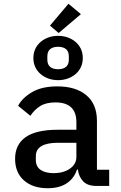

<svg xmlns="http://www.w3.org/2000/svg" viewBox="-20 -986 640 1018"><path d="M492 0Q445 0 421.5 -24Q398 -48 393 -87H388Q373 -40 333.5 -14Q294 12 233 12Q154 12 107 -29.5Q60 -71 60 -144Q60 -219 115.5 -258.5Q171 -298 286 -298H385V-338Q385 -443 274 -443Q224 -443 193 -423.5Q162 -404 141 -372L76 -425Q98 -467 150 -497.5Q202 -528 284 -528Q382 -528 438 -481Q494 -434 494 -345V-86H559V0ZM385 -154V-229H288Q170 -229 170 -158V-138Q170 -103 195 -85.5Q220 -68 264 -68Q317 -68 351 -92Q385 -116 385 -154ZM291 -811 245 -850 343 -966 409 -911ZM157 -678Q157 -705 167 -726.5Q177 -748 195 -763.5Q213 -779 237 -787.5Q261 -796 288 -796Q315 -796 339 -787.5Q363 -779 381 -763.5Q399 -748 409 -726.5Q419 -705 419 -678Q419 -652 409 -630.5Q399 -609 381 -593.5Q363 -578 339 -569.5Q315 -561 288 -561Q261 -561 237 -569.5Q213 -578 195 -593.5Q177 -609 167 -630.5Q157 -652 157 -678ZM345 -670V-687Q345 -713 330 -725.5Q315 -738 288 -738Q261 -738 246 -725.5Q231 -713 231 -687V-670Q231 -644 246 -631.5Q261 -619 288 -619Q315 -619 330 -631.5Q345 -644 345 -670Z"/></svg>

Font: IBM Plaex Mono Medium
Style: Regular
Weight: 500
Designer: Mike Abbink, Paul van der Laan, Pieter van Rosmalen
Foundry: Bold Monday
Version: Version 2.003